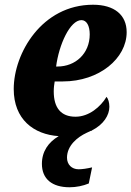

<svg xmlns="http://www.w3.org/2000/svg" viewBox="-20 -566 555 811"><path d="M274 225C302 225 331 219 355 209L369 141C347 146 328 149 312 149C283 149 263 129 263 100C263 49 307 13 346 -5C352 -8 357 -10 363 -13C365 -13 368 -14 370 -15H368C418 -40 442 -80 442 -115C442 -133 437 -149 430 -157C405 -115 356 -73 299 -73C237 -73 207 -111 207 -180C207 -196 209 -210 211 -222H245C400 -222 515 -320 515 -430C515 -503 463 -546 373 -546C157 -546 38 -341 38 -190C38 -62 122 2 228 9C184 35 157 74 157 126C157 190 200 225 274 225ZM223 -285H217C229 -378 276 -481 324 -481C346 -481 359 -457 359 -421C359 -339 298 -285 223 -285Z"/></svg>

Font: Noto Serif Condensed Black
Style: Italic
Weight: 900
Width: 3
Italic angle: -12°
Designer: Monotype Design Team
Foundry: Monotype Imaging Inc.
Version: Version 2.013